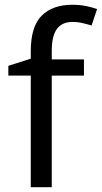

<svg xmlns="http://www.w3.org/2000/svg" viewBox="-20 -785 427 805"><path d="M332 -468H197V0H109V-468H15V-509L109 -539V-570Q109 -674 155 -719.5Q201 -765 283 -765Q315 -765 341.5 -759.5Q368 -754 387 -747L364 -678Q348 -683 327 -688Q306 -693 284 -693Q240 -693 218.5 -663.5Q197 -634 197 -571V-536H332Z"/></svg>

Font: Noto Sans Meetei Mayek
Style: Regular
Weight: 400
Designer: Monotype Design Team and Neelakash Kshetrimayum
Foundry: Monotype Imaging Inc.
Version: Version 2.002